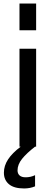

<svg xmlns="http://www.w3.org/2000/svg" viewBox="-20 -828 314 1084"><path d="M184 -808V-657H90V-808ZM90 -553H184V0H178Q130 37 104.5 69Q79 101 79 134Q79 152 90.5 162.5Q102 173 125 173Q153 173 178 161V224Q150 236 116 236Q59 236 30.5 212Q2 188 2 147Q2 108 25.5 72Q49 36 97 0H90Z"/></svg>

Font: Biryani
Style: Regular
Weight: 400
Designer: Dan Reynolds and Mathieu Réguer
Foundry: Dan Reynolds and Mathieu Réguer
Version: Version 1.004; ttfautohint (v1.1) -l 5 -r 5 -G 72 -x 0 -D la